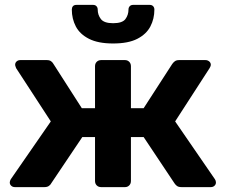

<svg xmlns="http://www.w3.org/2000/svg" viewBox="-20 -766 924 786"><path d="M41 0Q32 0 26 -5.5Q20 -11 20 -19Q20 -25 24 -32L188 -269L46 -487Q45 -490 43.5 -494Q42 -498 42 -501Q42 -509 48 -514.5Q54 -520 63 -520H172Q183 -520 189.5 -515Q196 -510 199 -504L315 -323H369V-495Q369 -506 376 -513Q383 -520 394 -520H492Q502 -520 509 -513Q516 -506 516 -495V-323H568L685 -504Q689 -510 695.5 -515Q702 -520 713 -520H821Q830 -520 836.5 -514.5Q843 -509 843 -501Q843 -498 841.5 -494Q840 -490 838 -487L697 -269L860 -32Q864 -26 864 -19Q864 -11 858 -5.5Q852 0 843 0H723Q710 0 703.5 -5.5Q697 -11 694 -16L568 -205H516V-25Q516 -14 509 -7Q502 0 492 0H394Q383 0 376 -7Q369 -14 369 -25V-205H317L190 -16Q188 -11 181 -5.5Q174 0 162 0ZM443 -588Q382 -588 344.5 -607Q307 -626 290.5 -657.5Q274 -689 274 -727Q274 -735 278.5 -740.5Q283 -746 293 -746H361Q370 -746 375 -740.5Q380 -735 380 -727Q380 -705 393 -688Q406 -671 443 -671Q481 -671 493.5 -688Q506 -705 506 -727Q506 -735 511 -740.5Q516 -746 525 -746H593Q602 -746 607 -740.5Q612 -735 612 -727Q612 -689 595.5 -657.5Q579 -626 542 -607Q505 -588 443 -588Z"/></svg>

Font: Rubik SemiBold
Style: Regular
Weight: 600
Designer: Hubert and Fischer
Foundry: Hubert and Fischer
Version: Version 2.300;gftools[0.9.30]